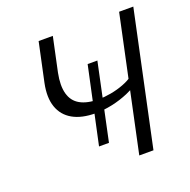

<svg xmlns="http://www.w3.org/2000/svg" viewBox="-119 -774 881 890"><g transform="rotate(-20 322.0 -329.0)"><path d="M298 -253Q229 -253 185 -278Q141 -303 124.5 -350.5Q108 -398 122 -466L163 -658H233L197 -489Q185 -429 196 -388.5Q207 -348 241.5 -328.5Q276 -309 332 -309Q361 -309 394 -315Q427 -321 457 -332.5Q487 -344 505 -358L531 -330Q502 -306 462 -288.5Q422 -271 379 -262Q336 -253 298 -253ZM259 -103 340 -480H388L308 -103ZM420 0 560 -658H630L490 0Z"/></g></svg>

Font: Ysabeau Infant
Style: Italic
Weight: 400
Italic angle: -12°
Designer: Christian Thalmann (Catharsis Fonts)
Version: Version 2.001;gftools[0.9.30]; featfreeze: ss01,ss02,lnum